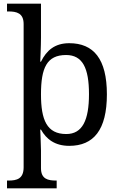

<svg xmlns="http://www.w3.org/2000/svg" viewBox="-20 -780 654 1040"><path d="M18 240H287V198H284C240 198 202 190 202 131V35C202 13 198 -78 198 -78H202C231 -26 278 10 355 10C487 10 559 -76 559 -269C559 -461 487 -546 355 -546C277 -546 232 -507 202 -446H198C198 -446 202 -531 202 -576V-760H18V-718H26C70 -718 108 -709 108 -650V126C108 189 71 198 26 198H18ZM339 -54C234 -54 202 -130 202 -269C202 -413 234 -482 338 -482C427 -482 462 -412 462 -270C462 -130 427 -54 339 -54Z"/></svg>

Font: Noto Nastaliq Urdu
Style: Regular
Weight: 400
Designer: Monotype Design Team (Patrick Giasson: type design, Kamal Mansour: OpenType code, Glenda Bellarosa). Updated by Simon Co
Foundry: Monotype Imaging Inc., Simon Cozens
Version: Version 3.009